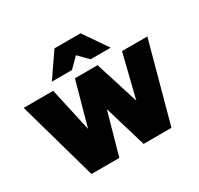

<svg xmlns="http://www.w3.org/2000/svg" viewBox="-156 -928 1154 1116"><g transform="rotate(-30 421.0 -370.0)"><path d="M155 0 6 -530H204L269 -237L350 -530H502L594 -239L666 -530H836L692 0H505L421 -282L342 0ZM224 -580 334 -740H509L619 -580H484L422 -643L359 -580Z"/></g></svg>

Font: Golos Text ExtraBold
Style: Regular
Weight: 800
Designer: A.Korolkova, Vitaly Kuzmin
Foundry: ParaType Ltd
Version: Version 2.004